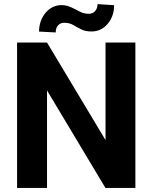

<svg xmlns="http://www.w3.org/2000/svg" viewBox="-20 -919 746 939"><path d="M496.1 -710.9V-233.9L210 -710.9H63.5V0H210V-476.6L495.6 0H642.1V-710.9ZM457 -898.9C457 -869.1 438 -851.6 415 -851.6C398.9 -851.6 383.8 -855 370.1 -862.3C342.8 -876 315.9 -894 280.8 -894C217.3 -894 170.9 -834.5 170.9 -764.6L252.4 -760.3C252.4 -791 270.5 -807.6 293.5 -807.6C310.5 -807.6 325.7 -804.2 337.9 -796.9C350.1 -789.6 362.8 -782.7 376.5 -775.9C389.6 -768.6 406.7 -765.1 427.7 -765.1C459.5 -765.1 485.8 -777.8 506.8 -802.7C527.8 -827.6 538.1 -857.9 538.1 -893.6Z"/></svg>

Font: Vazirmatn
Style: Bold
Weight: 700
Designer: Saber Rastikerdar
Foundry: Saber Rastikerdar
Version: Version 33.003